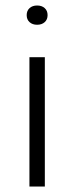

<svg xmlns="http://www.w3.org/2000/svg" viewBox="-20 -678 270 698"><path d="M87 0V-470H143V0ZM115 -588Q98 -588 87.5 -597.5Q77 -607 77 -623Q77 -639 87.5 -648.5Q98 -658 115 -658Q132 -658 142.5 -648.5Q153 -639 153 -623Q153 -607 142.5 -597.5Q132 -588 115 -588Z"/></svg>

Font: Celebes Light
Style: Regular
Weight: 300
Designer: Anugrah Pasau
Foundry: Lafontype
Version: Version 1.000; ttfautohint (v1.8.4)